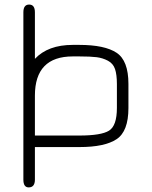

<svg xmlns="http://www.w3.org/2000/svg" viewBox="-20 -648 669 846"><path d="M495.1 -277.3Q495.1 -319.3 486.8 -343.8Q478.5 -368.2 455.6 -380.4Q432.6 -392.6 405.8 -396Q378.9 -399.4 329.1 -399.4H300.8Q133.8 -399.4 133.8 -226.6V-50.8H330.1Q425.8 -50.8 460.4 -72.3Q495.1 -93.8 495.1 -172.9ZM545.9 -171.9Q545.9 -69.3 493.7 -34.7Q441.4 0 330.1 0H133.8V143.6Q133.8 177.7 106.4 177.7Q83 177.7 83 143.6V-593.8Q83 -627.9 108.4 -627.9Q133.8 -627.9 133.8 -593.8V-388.7Q191.4 -450.2 300.8 -450.2H329.1Q441.4 -450.2 493.7 -415.5Q545.9 -380.9 545.9 -278.3Z"/></svg>

Font: Jura
Style: Book
Weight: 400
Version: Version 2.3